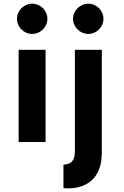

<svg xmlns="http://www.w3.org/2000/svg" viewBox="-20 -770 674 1041"><path d="M154 -586C199 -586 237 -623 237 -668C237 -713 199 -750 154 -750C110 -750 72 -713 72 -668C72 -623 110 -586 154 -586ZM459 -586C503 -586 541 -623 541 -668C541 -713 503 -750 459 -750C414 -750 376 -713 376 -668C376 -623 414 -586 459 -586ZM81 -500V0H227V-500ZM324 250C410 259 532 227 532 60V-500H386V50C386 109 360 120 324 123Z"/></svg>

Font: Oakes Bold
Style: Regular
Weight: 700
Designer: Samuel Oakes
Foundry: Samuel Oakes
Version: Version 1.003;PS 001.003;hotconv 1.0.88;makeotf.lib2.5.64775